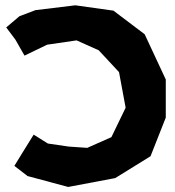

<svg xmlns="http://www.w3.org/2000/svg" viewBox="-20 -704 673 738"><path d="M35.2 -66.4 85.9 -27.3 242.2 14.6 422.9 -19.5 558.6 -103.5 617.2 -252V-398.4L536.1 -572.3L416 -663.1L269.5 -683.6L116.2 -665L54.7 -641.6L3.9 -598.6L39.1 -551.8L74.2 -490.2L161.1 -532.2L274.4 -548.8L359.4 -510.7L437.5 -426.8L462.9 -290L408.2 -176.8L315.4 -135.7L244.1 -140.6L164.1 -152.3L109.4 -186.5L66.4 -117.2Z"/></svg>

Font: MaokenAssortedSans-Lite
Style: Lite
Weight: 400
Version: Version 1.400